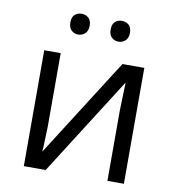

<svg xmlns="http://www.w3.org/2000/svg" viewBox="-82 -801 797 873"><g transform="rotate(10 317.0 -364.0)"><path d="M162 -535V-196L159 -107L157 -79L447 -535H548V0H472V-327L474 -392L476 -455L187 0H86V-535ZM181 -680Q181 -706 194 -717Q207 -728 225 -728Q243 -728 256.5 -717Q270 -706 270 -680Q270 -656 256.5 -644Q243 -632 225 -632Q207 -632 194 -644Q181 -656 181 -680ZM367 -680Q367 -706 380 -717Q393 -728 411 -728Q429 -728 442.5 -717Q456 -706 456 -680Q456 -656 442.5 -644Q429 -632 411 -632Q393 -632 380 -644Q367 -656 367 -680Z"/></g></svg>

Font: Stephens Clock
Style: Regular
Weight: 400
Designer: Peter Wiegel (catfonts.de) with slight modifications by DT1.org
Version: Version 0.9.1